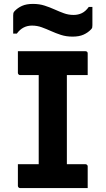

<svg xmlns="http://www.w3.org/2000/svg" viewBox="-20 -962 540 982"><path d="M322 -75.5H174.2L178 -116.4Q178 -133 178 -154Q178 -175 178 -191.7Q178 -245.6 178 -299.6Q178 -353.5 178 -407.5Q178 -461.5 178 -515.8Q178 -570.2 178 -624.5H326.3L322 -583.6Q322 -567.6 322 -547.6Q322 -527.6 322 -510.6Q322 -456 322 -401.8Q322 -347.5 322 -292.9Q322 -238.2 322 -184Q322 -129.7 322 -75.5ZM428.5 0H82.5Q80.3 0 78.3 -1Q76.3 -2 74.8 -3.5Q73.3 -5 72.4 -7Q71.5 -9 71.5 -11Q71.5 -30.8 71.5 -48.7Q71.5 -66.6 71.5 -84.5Q71.5 -102.5 71.5 -122.1H417.1Q420.3 -122.1 422.9 -120.6Q425.5 -119.1 427 -116.6Q428.5 -114.1 428.5 -111.1Q428.5 -91.5 428.5 -73.5Q428.5 -55.6 428.5 -37.7Q428.5 -19.8 428.5 0ZM71.5 -700H417.3Q422.5 -700 425.5 -697Q428.5 -694 428.5 -689Q428.5 -674.6 428.5 -660.7Q428.5 -646.8 428.5 -633.4Q428.5 -620 428.5 -606.5Q428.5 -592.9 428.5 -577.9H82.5Q78.3 -577.9 74.9 -581.4Q71.5 -584.9 71.5 -588.9Q71.5 -603.9 71.5 -617.5Q71.5 -631 71.5 -644.4Q71.5 -657.8 71.5 -671.7Q71.5 -685.6 71.5 -700ZM356.3 -885.6Q379.8 -885.6 398.9 -894.9Q418.1 -904.3 433.9 -926.4H452.6Q452.6 -901.2 452.6 -877.1Q452.6 -853 452.6 -833.5Q452.6 -825.4 451.6 -821Q450.6 -816.7 445.6 -811.7Q429.6 -794.8 407.2 -784.8Q384.8 -774.7 351.4 -774.7Q318.7 -774.7 292 -783.4Q265.3 -792.1 241.4 -802.9Q217.5 -813.7 193.6 -822.4Q169.8 -831.1 143.7 -831.1Q120.2 -831.1 101.1 -821.3Q81.9 -811.6 66.1 -790.3H47.4Q47.4 -815.5 47.4 -839.2Q47.4 -863 47.4 -883.2Q47.4 -890.3 48.4 -894.7Q49.4 -899.2 54.4 -905Q70.4 -921.9 92.8 -932Q115.2 -942 148.6 -942Q181.3 -942 208.1 -933.3Q234.9 -924.6 258.8 -913.8Q282.7 -903 306.5 -894.3Q330.2 -885.6 356.3 -885.6Z"/></svg>

Font: Recursive Sans Linear Light
Style: Regular
Weight: 300
Version: Version 1.085